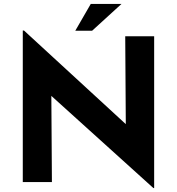

<svg xmlns="http://www.w3.org/2000/svg" viewBox="-20 -919 893 969"><path d="M754 30 196 -474 239 -450 242 0H95V-765H101L647 -263L615 -277L612 -736H758V30ZM593 -899 445 -764H360L438 -899Z"/></svg>

Font: Reem Kufi
Style: Regular
Weight: 400
Designer: Khaled Hosny
Version: Version 1.6